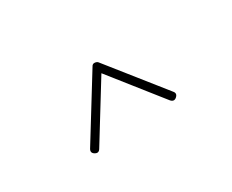

<svg xmlns="http://www.w3.org/2000/svg" viewBox="-41 -817 437 361"><g transform="rotate(-30 177.5 -636.5)"><path d="M88.4 -563.5Q81.1 -567.9 85.4 -575.2L166.5 -706.5Q168.9 -711.4 173.8 -710.9Q178.7 -710.4 180.7 -707.5L274.4 -589.8Q279.8 -583.5 272.9 -577.6Q266.6 -572.3 260.7 -579.1L174.8 -687.5L100.1 -566.4Q95.7 -559.1 88.4 -563.5Z"/></g></svg>

Font: Mikhak-DS2-FD Thin
Style: Regular
Weight: 100
Designer: Amin Abedi
Version: Version 3.2